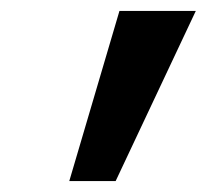

<svg xmlns="http://www.w3.org/2000/svg" viewBox="-20 -720 379 352"><path d="M199 -700 107 -388H192L339 -700Z"/></svg>

Font: Jost SemiBold
Style: Italic
Weight: 600
Italic angle: -5°
Version: Version 3.710